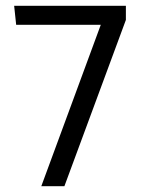

<svg xmlns="http://www.w3.org/2000/svg" viewBox="-20 -645 500 665"><path d="M203 0H123L329 -559H36L29 -625H416V-576Z"/></svg>

Font: Changa ExtraLight Light
Style: Regular
Weight: 300
Version: Version 3.002; ttfautohint (v1.8.2)